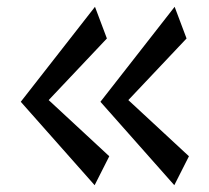

<svg xmlns="http://www.w3.org/2000/svg" viewBox="-20 -664 615 564"><path d="M258 -120 41 -365 259 -644 294 -551 123 -370 301 -205ZM492 -120 275 -365 493 -644 528 -551 357 -370 535 -205Z"/></svg>

Font: Marhey
Style: Regular
Weight: 400
Designer: Nur Syamsi & Bustanul Arifin
Foundry: Namelatype
Version: Version 1.000; ttfautohint (v1.8.4.7-5d5b)